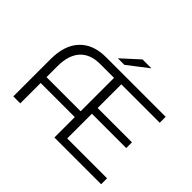

<svg xmlns="http://www.w3.org/2000/svg" viewBox="-171 -1068 1325 1325"><g transform="rotate(45 491.5 -405.5)"><path d="M947 -58V0H491V-199H158V0H90V-365Q90 -499 158 -571.5Q226 -644 351 -644H933V-586H558V-355H893V-299H558V-58ZM491 -256V-582H356Q259 -582 208.5 -526Q158 -470 158 -363V-256ZM540 -811H627L478 -696H414Z"/></g></svg>

Font: Montserrat Ace
Style: Regular
Weight: 400
Designer: Julieta Ulanovsky
Foundry: Julieta Ulanovsky
Version: Version 1